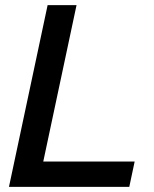

<svg xmlns="http://www.w3.org/2000/svg" viewBox="-20 -730 600 750"><path d="M166 -710H279L149 -99H506L485 0H15Z"/></svg>

Font: Raleway SemiBold
Style: Italic
Weight: 600
Italic angle: -12°
Designer: Matt McInerney, Pablo Impallari, Rodrigo Fuenzalida
Foundry: Matt McInerney, Pablo Impallari, Rodrigo Fuenzalida
Version: Version 4.026